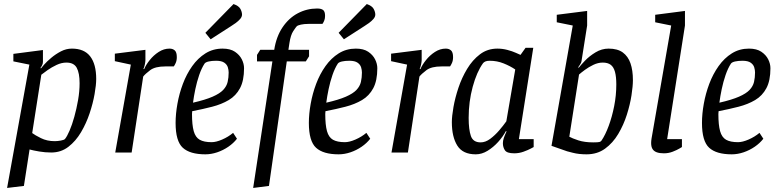

<svg xmlns="http://www.w3.org/2000/svg" viewBox="-20 -753 3834 948"><path d="M125 -434 46 -450V-487L192 -506V-448Q192 -439 188 -431Q184 -423 180 -418L182 -415Q184 -418 197.5 -433.5Q211 -449 233 -467.5Q255 -486 281 -499.5Q307 -513 335 -513Q396 -513 425.5 -474.5Q455 -436 455 -363Q455 -334 447 -288.5Q439 -243 422.5 -193.5Q406 -144 380 -100Q354 -56 317.5 -28Q281 0 233 0Q203 0 173.5 -5Q144 -10 126 -15L98 165L15 175ZM139 -96Q152 -86 182 -71Q212 -56 250 -56Q264 -56 280.5 -59Q297 -62 301 -67Q311 -79 323.5 -108Q336 -137 347 -176.5Q358 -216 365.5 -259Q373 -302 373 -342Q373 -392 359 -418Q345 -444 308 -444Q284 -444 259.5 -432.5Q235 -421 214.5 -406.5Q194 -392 184 -384Z M626 -434 547 -451V-488L698 -507V-457Q698 -448 695 -434Q692 -420 688 -412H692Q700 -432 719 -456Q738 -480 763.5 -496.5Q789 -513 817 -513Q833 -513 843 -504Q853 -495 853 -471Q853 -454 847.5 -442Q842 -430 838 -425H796Q746 -425 721.5 -406.5Q697 -388 687 -375L630 0H549Z M1020 -559 994 -591 1133 -733Q1159 -724 1167 -709Q1175 -694 1175 -681Q1175 -670 1166 -659.5Q1157 -649 1144 -639.5Q1131 -630 1121 -624ZM994 9Q918 9 882.5 -23.5Q847 -56 847 -146Q847 -190 856 -240.5Q865 -291 883 -339Q901 -387 929 -426.5Q957 -466 994.5 -489.5Q1032 -513 1079 -513Q1117 -513 1140 -497.5Q1163 -482 1174 -460Q1185 -438 1185 -416Q1185 -355 1165 -317.5Q1145 -280 1109.5 -259Q1074 -238 1027.5 -226Q981 -214 929 -204L928 -190Q928 -136 936.5 -105.5Q945 -75 966 -63Q987 -51 1025 -51Q1047 -51 1077 -64Q1107 -77 1131 -97L1150 -68Q1133 -46 1107.5 -28.5Q1082 -11 1052.5 -1Q1023 9 994 9ZM933 -246Q994 -260 1029.5 -275.5Q1065 -291 1082 -309Q1099 -327 1104 -348.5Q1109 -370 1109 -395Q1109 -407 1105 -420.5Q1101 -434 1087.5 -443.5Q1074 -453 1047 -453Q1026 -453 1010.5 -449.5Q995 -446 990 -439Q975 -416 963.5 -382.5Q952 -349 944.5 -313Q937 -277 933 -246Z M1230 175 1325 -450H1249V-482L1265 -507H1334Q1344 -572 1375 -618Q1406 -664 1450.5 -687.5Q1495 -711 1546 -711Q1566 -711 1575.5 -703.5Q1585 -696 1585 -675Q1585 -662 1581.5 -653Q1578 -644 1575 -639.5Q1572 -635 1572 -635H1503Q1482 -635 1466 -631.5Q1450 -628 1445 -623Q1441 -619 1428 -599.5Q1415 -580 1409 -540L1404 -507H1506V-475L1490 -450H1396L1308 165Z M1678 -559 1652 -591 1791 -733Q1817 -724 1825 -709Q1833 -694 1833 -681Q1833 -670 1824 -659.5Q1815 -649 1802 -639.5Q1789 -630 1779 -624ZM1652 9Q1576 9 1540.5 -23.5Q1505 -56 1505 -146Q1505 -190 1514 -240.5Q1523 -291 1541 -339Q1559 -387 1587 -426.5Q1615 -466 1652.5 -489.5Q1690 -513 1737 -513Q1775 -513 1798 -497.5Q1821 -482 1832 -460Q1843 -438 1843 -416Q1843 -355 1823 -317.5Q1803 -280 1767.5 -259Q1732 -238 1685.5 -226Q1639 -214 1587 -204L1586 -190Q1586 -136 1594.5 -105.5Q1603 -75 1624 -63Q1645 -51 1683 -51Q1705 -51 1735 -64Q1765 -77 1789 -97L1808 -68Q1791 -46 1765.5 -28.5Q1740 -11 1710.5 -1Q1681 9 1652 9ZM1591 -246Q1652 -260 1687.5 -275.5Q1723 -291 1740 -309Q1757 -327 1762 -348.5Q1767 -370 1767 -395Q1767 -407 1763 -420.5Q1759 -434 1745.5 -443.5Q1732 -453 1705 -453Q1684 -453 1668.5 -449.5Q1653 -446 1648 -439Q1633 -416 1621.5 -382.5Q1610 -349 1602.5 -313Q1595 -277 1591 -246Z M1990 -434 1911 -451V-488L2062 -507V-457Q2062 -448 2059 -434Q2056 -420 2052 -412H2056Q2064 -432 2083 -456Q2102 -480 2127.5 -496.5Q2153 -513 2181 -513Q2197 -513 2207 -504Q2217 -495 2217 -471Q2217 -454 2211.5 -442Q2206 -430 2202 -425H2160Q2110 -425 2085.5 -406.5Q2061 -388 2051 -375L1994 0H1913Z M2478 -106Q2463 -78 2439.5 -52Q2416 -26 2387.5 -8.5Q2359 9 2329 9Q2265 9 2238 -34Q2211 -77 2211 -150Q2211 -179 2219 -224.5Q2227 -270 2243.5 -319.5Q2260 -369 2286.5 -413Q2313 -457 2350 -485Q2387 -513 2436 -513Q2461 -513 2485.5 -506.5Q2510 -500 2527.5 -492Q2545 -484 2550 -482L2575 -517H2613L2542 -66H2615V-27Q2615 -27 2601 -19.5Q2587 -12 2565 -4Q2543 4 2519 4Q2483 4 2473 -11Q2463 -26 2463 -46Q2463 -58 2467.5 -71.5Q2472 -85 2481 -104ZM2524 -410Q2499 -427 2466.5 -440Q2434 -453 2398 -453Q2384 -453 2376.5 -449.5Q2369 -446 2365 -441Q2334 -398 2314 -324.5Q2294 -251 2294 -171Q2294 -113 2305 -81.5Q2316 -50 2353 -50Q2377 -50 2400.5 -67.5Q2424 -85 2445 -109.5Q2466 -134 2480 -154Z M2808 -627 2729 -643V-680L2879 -699V-627L2851 -450Q2850 -443 2844.5 -435Q2839 -427 2835 -421L2837 -418Q2847 -431 2868.5 -453.5Q2890 -476 2920.5 -494.5Q2951 -513 2985 -513Q3029 -513 3055 -494Q3081 -475 3093 -440.5Q3105 -406 3105 -357Q3105 -328 3098 -282.5Q3091 -237 3075 -186.5Q3059 -136 3032.5 -91.5Q3006 -47 2967.5 -19Q2929 9 2876 9Q2838 9 2809 1.5Q2780 -6 2780 -6L2703 -33ZM2791 -78Q2805 -70 2835.5 -60Q2866 -50 2909 -50Q2933 -50 2940 -52Q2947 -54 2950 -59Q2969 -87 2985.5 -131.5Q3002 -176 3012.5 -229Q3023 -282 3023 -336Q3023 -374 3016.5 -398Q3010 -422 2995.5 -433Q2981 -444 2956 -444Q2933 -444 2910 -433Q2887 -422 2868 -408Q2849 -394 2839 -385Z M3294 -627 3215 -643V-680L3362 -699V-627L3274 -66H3347V-27Q3347 -27 3334.5 -19.5Q3322 -12 3301.5 -4Q3281 4 3258 4Q3237 4 3223 -1Q3209 -6 3202 -17Q3195 -28 3195 -47Q3195 -52 3195.5 -57.5Q3196 -63 3197 -69Z M3593 9Q3517 9 3481.5 -23.5Q3446 -56 3446 -146Q3446 -190 3455 -240.5Q3464 -291 3482 -339Q3500 -387 3528 -426.5Q3556 -466 3593.5 -489.5Q3631 -513 3678 -513Q3716 -513 3739 -497.5Q3762 -482 3773 -460Q3784 -438 3784 -416Q3784 -355 3764 -317.5Q3744 -280 3708.5 -259Q3673 -238 3626.5 -226Q3580 -214 3528 -204L3527 -190Q3527 -136 3535.5 -105.5Q3544 -75 3565 -63Q3586 -51 3624 -51Q3646 -51 3676 -64Q3706 -77 3730 -97L3749 -68Q3732 -46 3706.5 -28.5Q3681 -11 3651.5 -1Q3622 9 3593 9ZM3532 -246Q3593 -260 3628.5 -275.5Q3664 -291 3681 -309Q3698 -327 3703 -348.5Q3708 -370 3708 -395Q3708 -407 3704 -420.5Q3700 -434 3686.5 -443.5Q3673 -453 3646 -453Q3625 -453 3609.5 -449.5Q3594 -446 3589 -439Q3574 -416 3562.5 -382.5Q3551 -349 3543.5 -313Q3536 -277 3532 -246Z"/></svg>

Font: Faustina VF Beta
Style: Italic
Weight: 400
Italic angle: -8°
Designer: Alfonso Garcia
Foundry: Omnibus-Type
Version: Version 1.006